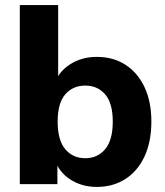

<svg xmlns="http://www.w3.org/2000/svg" viewBox="-20 -725 650 756"><path d="M361 11Q302 11 256.5 -18.5Q211 -48 196 -97H206V0H58V-705H209V-400H197Q213 -445 258 -473Q303 -501 361 -501Q426 -501 474 -470Q522 -439 549 -382Q576 -325 576 -246Q576 -167 549 -109Q522 -51 473.5 -20Q425 11 361 11ZM316 -102Q364 -102 394 -137.5Q424 -173 424 -246Q424 -319 394 -353.5Q364 -388 316 -388Q267 -388 237 -353.5Q207 -319 207 -246Q207 -173 237 -137.5Q267 -102 316 -102Z"/></svg>

Font: Nunito Sans 12pt ExtraLight 12pt ExtraBold
Style: Regular
Weight: 800
Version: Version 3.101;gftools[0.9.27]